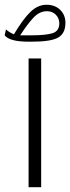

<svg xmlns="http://www.w3.org/2000/svg" viewBox="-34 -793 297 812"><path d="M-14.2 -643.6 -8.8 -668.5Q-1.5 -662.1 6.8 -657Q15.1 -651.9 24.9 -647.9Q64 -713.4 95.2 -743.2Q126.5 -772.9 162.6 -772.9Q198.7 -772.9 220.7 -751.2Q242.7 -729.5 242.7 -696.3Q242.7 -652.3 212.6 -634.5Q182.6 -616.7 99.6 -616.7H87.9Q6.3 -616.7 -14.2 -643.6ZM98.6 -643.6Q159.7 -643.6 188.2 -652.6Q216.8 -661.6 216.8 -694.3Q216.8 -715.8 202.1 -730.7Q187.5 -745.6 164.6 -745.6Q132.8 -745.6 107.2 -718Q81.5 -690.4 51.3 -643.6ZM86.9 -545.7H140.1V-1.4H86.9Z"/></svg>

Font: Vazir Thin WOL
Style: Thin-WOL
Weight: 100
Designer: Saber Rastikerdar
Foundry: Saber Rastikerdar
Version: Version 30.0.0